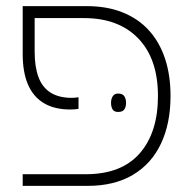

<svg xmlns="http://www.w3.org/2000/svg" viewBox="-20 -606 630 626"><path d="M54 0V-38H260Q376 -38 435.5 -106Q495 -174 495 -293Q495 -414 431 -480.5Q367 -547 254 -547H71V-586H263Q329 -586 380 -565.5Q431 -545 465.5 -507Q500 -469 518 -415Q536 -361 536 -293Q536 -204 505 -138Q474 -72 413.5 -36Q353 0 266 0ZM209 -249Q157 -249 122.5 -270Q88 -291 71 -331Q54 -371 54 -430V-586H93V-437Q93 -388 105.5 -354.5Q118 -321 145 -304Q172 -287 214 -287Q219 -287 225 -287.5Q231 -288 236 -289V-251Q230 -250 223 -249.5Q216 -249 209 -249ZM342 -271Q342 -283 347.5 -292Q353 -301 365 -301Q380 -301 385.5 -292Q391 -283 391 -271Q391 -258 385.5 -249.5Q380 -241 365 -241Q352 -241 347 -249.5Q342 -258 342 -271Z"/></svg>

Font: Noto Sans Hebrew ExtraLight
Style: Regular
Weight: 250
Designer: Monotype Design Team
Foundry: Monotype Imaging Inc.
Version: Version 2.003